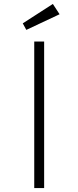

<svg xmlns="http://www.w3.org/2000/svg" viewBox="-20 -950 396 970"><path d="M153 0V-740H203V0ZM113 -799 95 -832 247 -930 281 -878Z"/></svg>

Font: Lexend Mega ExtraLight
Style: Regular
Weight: 250
Version: Version 1.007